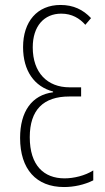

<svg xmlns="http://www.w3.org/2000/svg" viewBox="-20 -744 424 774"><path d="M224 -724C130 -724 73 -657 73 -554C73 -459 118 -395 194 -375V-372C108 -361 61 -294 61 -188C61 -62 126 10 238 10C278 10 320 1 356 -17V-57C323 -36 278 -25 240 -25C157 -25 100 -77 100 -191C100 -301 155 -355 259 -355H307V-392H260C171 -392 112 -451 112 -553C112 -639 158 -689 227 -689C270 -689 301 -670 324 -644L347 -671C315 -705 276 -724 224 -724Z"/></svg>

Font: Noto Sans ExtraCondensed ExtraLight
Style: Regular
Weight: 200
Width: 2
Designer: Monotype Design Team
Foundry: Monotype Imaging Inc.
Version: Version 2.013